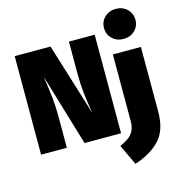

<svg xmlns="http://www.w3.org/2000/svg" viewBox="-145 -956 1224 1310"><g transform="rotate(-15 466.5 -301.0)"><path d="M608 0H350L198 -508L201 -486Q212 -413 218.5 -352.5Q225 -292 225 -216V0H43V-696H296L454 -186L451 -207Q439 -276 432.5 -335.5Q426 -395 426 -473V-696H608ZM891 -77Q891 53 827 121.5Q763 190 649 227L581 83Q620 65 643 48Q666 31 679.5 4Q693 -23 693 -65V-534H891ZM903 -723Q903 -678 871.5 -647.5Q840 -617 792 -617Q744 -617 712.5 -647.5Q681 -678 681 -723Q681 -768 712.5 -798.5Q744 -829 792 -829Q840 -829 871.5 -798.5Q903 -768 903 -723Z"/></g></svg>

Font: Fira Sans Black
Style: Regular
Weight: 900
Designer: Carrois Corporate & Edenspiekermann AG
Foundry: Carrois Corporate GbR & Edenspiekermann AG
Version: Version 4.203